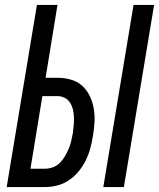

<svg xmlns="http://www.w3.org/2000/svg" viewBox="-20 -755 642 775"><path d="M397 0 519 -735H602L480 0ZM7 0 129 -735H212L164 -441H212Q240 -441 266.5 -433.5Q293 -426 312 -408.5Q331 -391 342.5 -367Q354 -343 358.5 -316.5Q363 -290 361.5 -262Q360 -234 355 -206Q351 -181 344.5 -156.5Q338 -132 326.5 -108.5Q315 -85 298 -64Q281 -43 259 -28Q237 -13 212 -6.5Q187 0 162 0ZM162 -74Q178 -74 194 -80Q210 -86 222 -98Q234 -110 242.5 -125Q251 -140 257.5 -155Q264 -170 267.5 -186Q271 -202 274 -217Q276 -233 277.5 -249.5Q279 -266 278.5 -281.5Q278 -297 274.5 -312Q271 -327 263 -340Q255 -353 241.5 -360Q228 -367 212 -367H151L103 -74Z"/></svg>

Font: Iosevka SS04 Extended Oblique
Style: Regular
Weight: 400
Width: 7
Italic angle: -9°
Monospace: yes
Designer: Belleve Invis
Foundry: Belleve Invis
Version: Version 19.0.0; ttfautohint (v1.8.4)